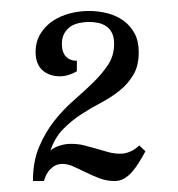

<svg xmlns="http://www.w3.org/2000/svg" viewBox="-20 -790 325 350"><path d="M40 -460Q40 -495.6 51.3 -522.2Q62.5 -548.8 78.9 -569.6Q95.2 -590.3 114.3 -606.9Q133.3 -623.5 149.7 -639.4Q166 -655.3 177 -671.9Q188 -688.5 188 -710Q188 -722.2 184.1 -730Q180.2 -737.8 173.6 -742.2Q167 -746.6 158.9 -748.3Q150.9 -750 142.1 -750Q133.3 -750 124.3 -748Q115.2 -746.1 108.4 -741.5Q101.6 -736.8 97.2 -729Q92.8 -721.2 92.8 -710Q92.8 -694.8 100.1 -687Q107.4 -679.2 120.1 -679.2V-660.2Q113.8 -656.2 105.5 -653.6Q97.2 -650.9 88.9 -650.9Q80.6 -650.9 72.8 -653.3Q64.9 -655.8 58.6 -660.9Q52.2 -666 48.6 -674.6Q44.9 -683.1 44.9 -694.8Q44.9 -713.9 53.5 -728Q62 -742.2 75.7 -751.5Q89.4 -760.7 106.7 -765.4Q124 -770 142.1 -770Q159.2 -770 175.5 -765.9Q191.9 -761.7 204.6 -752.7Q217.3 -743.7 225.1 -729.5Q232.9 -715.3 232.9 -694.8Q232.9 -669.9 223.1 -653.6Q213.4 -637.2 198.2 -625Q183.1 -612.8 164.6 -603Q146 -593.3 127.9 -581.5Q109.9 -569.8 94.7 -554.2Q79.6 -538.6 71.8 -515.1Q75.2 -519.5 86.4 -523.7Q97.7 -527.8 108.9 -527.8Q122.6 -527.8 134 -524.9Q145.5 -522 156.2 -518.8Q167 -515.6 177.5 -512.7Q188 -509.8 199.2 -509.8Q206.5 -509.8 212.9 -512Q219.2 -514.2 224.1 -517.1Q229.5 -520.5 233.9 -524.9L245.1 -514.2Q239.3 -503.4 233.2 -493.7Q227.1 -483.9 220.5 -476.3Q213.9 -468.8 206.1 -464.4Q198.2 -460 189 -460Q174.8 -460 161.9 -464.8Q148.9 -469.7 137 -475.6Q125 -481.4 114.3 -486.3Q103.5 -491.2 94.2 -491.2Q84.5 -491.2 78.1 -486.8Q71.8 -482.4 67.9 -477.1Q64 -471.7 62.3 -466.6Q60.5 -461.4 60.1 -460Z"/></svg>

Font: Rochester
Style: Regular
Weight: 400
Version: Version 1.006